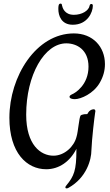

<svg xmlns="http://www.w3.org/2000/svg" viewBox="-20 -876 610 1063"><path d="M561 -521C561 -617 494 -691 389 -691C180 -691 32 -453 32 -224C32 -30 128 61 236 61C307 61 368 18 403 -52V-45C403 67 390 99 347 151C344 155 342 157 342 161C342 165 344 167 349 167C352 167 356 166 359 164C460 108 486 6 486 -43C489 -112 502 -221 507 -254C508 -257 508 -260 508 -261C508 -269 503 -271 498 -271C486 -271 474 -262 469 -254C468 -251 467 -250 466 -249C465 -246 463 -244 462 -244H455C443 -244 437 -241 432 -240C429 -239 427 -237 426 -236C418 -225 412 -144 404 -120C391 -65 337 -14 276 -14C205 -14 125 -74 125 -241C125 -461 226 -636 347 -636C406 -636 470 -600 470 -507C470 -407 398 -361 377 -353C368 -348 365 -345 365 -340C365 -331 379 -327 394 -327C427 -327 498 -357 533 -419C552 -452 561 -486 561 -521ZM494 -844C494 -851 491 -854 486 -854C481 -854 477 -851 476 -844C471 -817 434 -794 389 -794C337 -794 326 -833 323 -847C323 -854 319 -856 315 -856C304 -856 303 -842 303 -826C303 -790 319 -739 383 -739C465 -739 494 -809 494 -844Z"/></svg>

Font: Engagement
Style: Regular
Weight: 400
Designer: Astigmatic (AOETI)
Foundry: Astigmatic (AOETI)
Version: Version 1.000